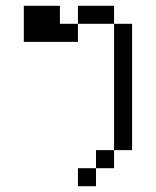

<svg xmlns="http://www.w3.org/2000/svg" viewBox="-20 -520 540 665"><path d="M312.5 62.5H250V125H312.5ZM312.5 62.5H375V0H312.5ZM375 0H437.5V-437.5H375ZM62.5 -500Q62.5 -500 62.5 -375H250V-437.5H187.5V-500ZM250 -437.5H375V-500H250Z"/></svg>

Font: BFUnifontExMono
Style: Regular
Weight: 500
Version: Version 15.0.06